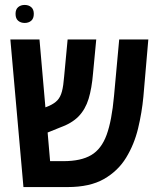

<svg xmlns="http://www.w3.org/2000/svg" viewBox="-20 -758 637 778"><path d="M75 0 22 -598H140L164 -323L179 -329Q201 -339 213 -352Q225 -365 231 -387.5Q237 -410 240 -449L254 -598H370L357 -461Q352 -400 339 -357.5Q326 -315 298.5 -286.5Q271 -258 220 -240L173 -221L183 -105H237Q308 -105 349.5 -129.5Q391 -154 412 -211.5Q433 -269 442 -369L463 -598H581L561 -366Q555 -302 539.5 -237.5Q524 -173 491 -119Q458 -65 401 -32.5Q344 0 254 0ZM80 -665Q64 -665 53.5 -674Q43 -683 43 -702Q43 -720 53.5 -729Q64 -738 80 -738Q96 -738 106.5 -729Q117 -720 117 -702Q117 -683 106.5 -674Q96 -665 80 -665Z"/></svg>

Font: Noto Sans Hebrew Condensed SemiBold
Style: Regular
Weight: 600
Width: 3
Designer: Monotype Design Team
Foundry: Monotype Imaging Inc.
Version: Version 2.004; ttfautohint (v1.8.4.7-5d5b)